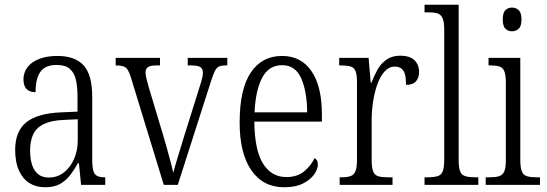

<svg xmlns="http://www.w3.org/2000/svg" viewBox="-20 -780 2307 810"><path d="M170 10Q133 10 105 -7Q77 -24 60.5 -59.5Q44 -95 44 -148Q44 -227 91.5 -264.5Q139 -302 238 -306L307 -309V-372Q307 -415 300 -444.5Q293 -474 274 -490Q255 -506 219 -506Q185 -506 166 -492.5Q147 -479 138.5 -453.5Q130 -428 130 -391Q105 -391 92 -404.5Q79 -418 79 -445Q79 -474 96 -496.5Q113 -519 145.5 -531.5Q178 -544 222 -544Q296 -544 332.5 -504.5Q369 -465 369 -372V-110Q369 -77 373.5 -60.5Q378 -44 389.5 -38Q401 -32 421 -32H424V0H322L313 -91H308Q293 -63 275 -40Q257 -17 232.5 -3.5Q208 10 170 10ZM185 -31Q222 -31 249.5 -52.5Q277 -74 292.5 -109.5Q308 -145 308 -188V-277L248 -274Q196 -272 164.5 -256.5Q133 -241 120 -213Q107 -185 107 -145Q107 -111 115 -85.5Q123 -60 140.5 -45.5Q158 -31 185 -31Z M532 -454Q525 -476 518 -486.5Q511 -497 499.5 -500.5Q488 -504 468 -504V-536H655V-504H641Q615 -504 604.5 -497Q594 -490 594 -474Q594 -463 599 -443.5Q604 -424 609 -407L667 -214Q675 -188 683.5 -157Q692 -126 699.5 -98Q707 -70 711 -51Q716 -71 728.5 -112.5Q741 -154 758 -209L811 -378Q823 -415 829.5 -437.5Q836 -460 836 -473Q836 -490 825 -497Q814 -504 787 -504H772V-536H939V-504H932Q914 -504 904 -499.5Q894 -495 887 -481.5Q880 -468 871 -440L730 0H671Z M1179 10Q1090 10 1040.5 -61.5Q991 -133 991 -263Q991 -404 1038 -474Q1085 -544 1170 -544Q1250 -544 1294 -480Q1338 -416 1338 -298V-267H1053Q1054 -147 1089.5 -90Q1125 -33 1188 -33Q1234 -33 1263 -57Q1292 -81 1307 -113Q1313 -110 1317 -103.5Q1321 -97 1321 -85Q1321 -67 1305.5 -44.5Q1290 -22 1258.5 -6Q1227 10 1179 10ZM1276 -306Q1275 -395 1250.5 -450Q1226 -505 1170 -505Q1114 -505 1086 -452Q1058 -399 1054 -306Z M1413 0V-32H1418Q1443 -32 1457.5 -36.5Q1472 -41 1479 -56.5Q1486 -72 1486 -106V-433Q1486 -466 1479.5 -481Q1473 -496 1457.5 -500Q1442 -504 1416 -504H1411V-536H1535L1544 -431H1547Q1558 -460 1572.5 -486Q1587 -512 1610.5 -528.5Q1634 -545 1668 -545Q1709 -545 1728.5 -526Q1748 -507 1748 -476Q1748 -452 1735 -437Q1722 -422 1693 -422Q1693 -447 1689 -464Q1685 -481 1674.5 -490Q1664 -499 1645 -499Q1621 -499 1602.5 -478.5Q1584 -458 1572 -424.5Q1560 -391 1554 -351.5Q1548 -312 1548 -275V-103Q1548 -71 1555 -55.5Q1562 -40 1577 -36Q1592 -32 1616 -32H1636V0Z M1771 0V-32H1781Q1809 -32 1825 -36.5Q1841 -41 1847.5 -56.5Q1854 -72 1854 -105V-656Q1854 -689 1846.5 -704.5Q1839 -720 1824 -724Q1809 -728 1786 -728H1771V-760H1915V-105Q1915 -72 1921.5 -56.5Q1928 -41 1944 -36.5Q1960 -32 1987 -32H1998V0Z M2029 0V-32H2045Q2070 -32 2085 -36.5Q2100 -41 2107 -56Q2114 -71 2114 -103V-431Q2114 -464 2107.5 -479.5Q2101 -495 2087.5 -499.5Q2074 -504 2049 -504H2041V-536H2175V-106Q2175 -73 2181.5 -57Q2188 -41 2203.5 -36.5Q2219 -32 2244 -32H2258V0ZM2140 -648Q2123 -648 2112 -659Q2101 -670 2101 -698Q2101 -726 2112 -737Q2123 -748 2140 -748Q2157 -748 2168.5 -737Q2180 -726 2180 -698Q2180 -670 2168.5 -659Q2157 -648 2140 -648Z"/></svg>

Font: Noto Serif Khmer Condensed Light
Style: Regular
Weight: 300
Width: 3
Designer: Danh Hong and the Monotype Design Team
Foundry: Monotype Imaging Inc.
Version: Version 2.004